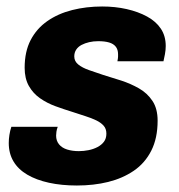

<svg xmlns="http://www.w3.org/2000/svg" viewBox="-20 -560 552 592"><path d="M217 12Q170 12 131 3.5Q92 -5 64 -21.5Q36 -38 21.5 -62.5Q7 -87 7 -119Q7 -131 9 -144Q11 -157 15 -169H158Q155 -161 154 -154Q153 -147 153 -142Q153 -126 162 -115Q171 -104 187 -99Q203 -94 223 -94Q238 -94 253 -97Q268 -100 280.5 -106.5Q293 -113 300.5 -123Q308 -133 308 -148Q308 -163 299.5 -172.5Q291 -182 276.5 -189Q262 -196 243 -202Q224 -208 203 -215Q177 -223 151 -232.5Q125 -242 103.5 -257Q82 -272 69 -295Q56 -318 56 -351Q56 -401 74.5 -436.5Q93 -472 126 -495Q159 -518 202.5 -529Q246 -540 295 -540Q335 -540 370.5 -532Q406 -524 433.5 -509Q461 -494 476 -471.5Q491 -449 491 -418Q491 -406 488.5 -392.5Q486 -379 484 -371H342Q344 -381 344 -385.5Q344 -390 344 -393Q344 -407 337 -416Q330 -425 316.5 -429Q303 -433 283 -433Q268 -433 255 -430Q242 -427 231.5 -421.5Q221 -416 215 -407Q209 -398 209 -386Q209 -371 221.5 -361Q234 -351 254 -344Q274 -337 298 -329Q325 -321 354 -311.5Q383 -302 408.5 -287.5Q434 -273 450 -249Q466 -225 466 -188Q466 -134 446.5 -95.5Q427 -57 392.5 -33.5Q358 -10 313.5 1Q269 12 217 12Z"/></svg>

Font: Archivo SemiCondensed ExtraBold
Style: Italic
Weight: 800
Width: 4
Italic angle: -10°
Designer: Hector Gatti
Foundry: Omnibus-Type
Version: Version 2.001